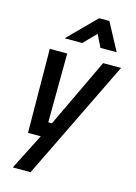

<svg xmlns="http://www.w3.org/2000/svg" viewBox="-140 -818 785 1106"><g transform="rotate(15 252.5 -264.5)"><path d="M157 215H51L160 0H84L80 -500H184L181 -89H203L398 -500H505ZM457 -581H360L324 -655L252 -581H147L309 -744H370Z"/></g></svg>

Font: Storia Sans SemiBold
Style: Italic
Weight: 600
Italic angle: -13°
Designer: Campivisivi
Foundry: Accademia di Belle Arti di Urbino and students of MA course of Visual design
Version: Version 60.001;May 25, 2020;FontCreator 12.0.0.2522 64-bit